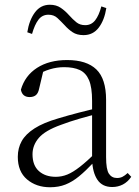

<svg xmlns="http://www.w3.org/2000/svg" viewBox="-20 -775 586 809"><path d="M191 14Q133 14 94 -19Q55 -52 55 -114Q55 -151 71.5 -180.5Q88 -210 125.5 -234Q163 -258 225 -276Q268 -289 312.5 -300.5Q357 -312 397 -321V-297Q357 -287 315.5 -275Q274 -263 237 -249Q170 -225 143.5 -194Q117 -163 117 -125Q117 -78 144 -54Q171 -30 215 -30Q240 -30 263.5 -39.5Q287 -49 316.5 -72Q346 -95 386 -134L392 -89H373Q341 -55 313 -32Q285 -9 256 2.5Q227 14 191 14ZM453 13Q411 13 390.5 -17.5Q370 -48 368 -102V-106V-350Q368 -407 355 -437.5Q342 -468 316 -480Q290 -492 250 -492Q220 -492 190 -483Q160 -474 128 -454L164 -482L145 -402Q141 -382 131 -374Q121 -366 105 -366Q74 -366 68 -397Q85 -456 136 -489Q187 -522 263 -522Q345 -522 386 -482.5Q427 -443 427 -354V-113Q427 -61 439 -43Q451 -25 473 -25Q486 -25 496 -30Q506 -35 518 -46L533 -30Q518 -8 497.5 2.5Q477 13 453 13ZM95 -639Q103 -690 127 -722.5Q151 -755 190 -755Q217 -755 236 -742Q255 -729 270 -712Q287 -693 302 -681Q317 -669 339 -669Q365 -669 381 -689.5Q397 -710 407 -748L428 -741Q420 -690 396 -658.5Q372 -627 332 -627Q304 -627 285.5 -639.5Q267 -652 253 -668Q237 -685 222 -699Q207 -713 184 -713Q158 -713 142 -692Q126 -671 115 -632Z"/></svg>

Font: Noto Serif KR
Style: Regular
Weight: 200
Designer: Ryoko NISHIZUKA 西塚涼子 (kana & ideographs); Frank Grießhammer (Latin, Greek & Cyrillic); Wenlong ZHANG 张文龙 (bopomofo); San
Foundry: Adobe
Version: Version 2.001;hotconv 1.1.0;makeotfexe 2.6.0